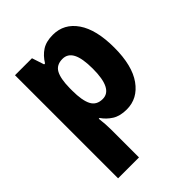

<svg xmlns="http://www.w3.org/2000/svg" viewBox="-224 -679 1039 1039"><g transform="rotate(-45 295.5 -159.5)"><path d="M364 -559Q450 -559 500.5 -485.5Q551 -412 551 -275Q551 -137 498.5 -63.5Q446 10 362 10Q311 10 278.5 -10.5Q246 -31 225 -62H219Q222 -38 223.5 -15.5Q225 7 225 28V240H65V-549H195L218 -479H225Q248 -517 280.5 -538Q313 -559 364 -559ZM309 -430Q263 -430 244.5 -396Q226 -362 225 -291V-270Q225 -196 244 -159Q263 -122 310 -122Q388 -122 388 -276Q388 -355 368.5 -392.5Q349 -430 309 -430Z"/></g></svg>

Font: Noto Sans Arabic SemCond ExtBd
Style: Regular
Weight: 800
Width: 4
Designer: Monotype Design Team, Nadine Chahine, Nizar Qandah and Khaled Hosny
Foundry: Monotype Imaging Inc.
Version: Version 2.012; ttfautohint (v1.8.4.7-5d5b)